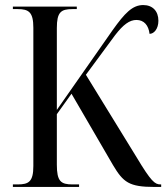

<svg xmlns="http://www.w3.org/2000/svg" viewBox="-20 -740 658 760"><path d="M31 0H293V-10H267C221 -10 205 -22 205 -88V-288L263 -369L427 -87C468 -18 491 0 592 0H618V-10H615C593 -10 578 -22 521 -117L320 -444L435 -600C468 -643 493 -661 520 -661C550 -661 568 -640 572 -606C589 -606 607 -625 607 -658C607 -696 584 -720 547 -720C504 -720 474 -688 426 -621L205 -305V-629C205 -692 221 -704 267 -704H284V-714H31V-704H50C94 -704 112 -692 112 -630V-83C112 -21 94 -10 50 -10H31Z"/></svg>

Font: Noto Serif Display Condensed
Style: Regular
Weight: 400
Width: 3
Designer: Monotype Design Team
Foundry: Monotype Imaging Inc.
Version: Version 2.009